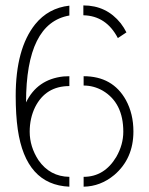

<svg xmlns="http://www.w3.org/2000/svg" viewBox="-20 -702 561 723"><path d="M241.2 1Q77.1 -5.9 46.9 -214.8Q39.1 -269.5 39.1 -340.8Q39.1 -518.6 112.3 -610.4Q162.1 -671.9 241.2 -680.7V-643.6Q78.1 -615.2 78.1 -316.4Q120.1 -403.3 218.8 -414.1Q230.5 -415 241.2 -415V-377.9Q152.3 -377.9 112.3 -298.8Q91.8 -256.8 91.8 -206.1Q91.8 -149.4 125 -98.6Q168 -37.1 241.2 -36.1ZM294.9 1V-36.1Q373 -36.1 418 -111.3Q444.3 -157.2 444.3 -206.1Q444.3 -314.5 367.2 -360.4Q333 -379.9 294.9 -379.9V-415Q404.3 -415 454.1 -325.2Q482.4 -273.4 482.4 -207Q482.4 -104.5 410.2 -43Q358.4 0 294.9 1ZM423.8 -558.6Q379.9 -642.6 293.9 -644.5V-681.6Q380.9 -681.6 434.6 -614.3Q447.3 -597.7 456.1 -580.1Z"/></svg>

Font: Post No Bills Jaffna Light
Style: Regular
Weight: 300
Designer: Kosala Senevirathne, Siva Puranthara, Lasantha Premarathna, Tharique Azeez
Foundry: Mooniak
Version: Version 1.220 ; ttfautohint (v1.6)